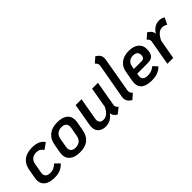

<svg xmlns="http://www.w3.org/2000/svg" viewBox="107 -1630 2530 2530"><g transform="rotate(-45 1372.0 -365.0)"><path d="M35 -132Q35 -144 39 -170L62 -300Q77 -388 136 -435Q195 -482 293 -482Q360 -482 406.5 -461.5Q453 -441 475 -403L389 -342Q368 -372 346.5 -384.5Q325 -397 289 -397Q240 -397 209.5 -371.5Q179 -346 171 -300L148 -170Q145 -157 145 -144Q145 -109 167.5 -91Q190 -73 233 -73Q269 -73 296.5 -86Q324 -99 352 -127L416 -66Q380 -26 334 -7Q288 12 228 12Q136 12 85.5 -25.5Q35 -63 35 -132Z M507 -137Q507 -154 510 -172L532 -298Q548 -387 607 -434.5Q666 -482 766 -482Q858 -482 907 -443Q956 -404 956 -335Q956 -318 953 -298L930 -172Q915 -83 858 -35.5Q801 12 701 12Q608 12 557.5 -27.5Q507 -67 507 -137ZM821 -172 844 -298Q846 -314 846 -321Q846 -357 824.5 -377Q803 -397 760 -397Q710 -397 679.5 -370.5Q649 -344 641 -298L619 -172Q617 -163 617 -147Q617 -112 638.5 -92.5Q660 -73 703 -73Q753 -73 783 -99.5Q813 -126 821 -172Z M1451 -108Q1451 -93 1458 -81Q1465 -69 1483 -54L1401 10Q1371 -8 1357 -28.5Q1343 -49 1341 -75Q1313 -36 1272.5 -12Q1232 12 1181 12Q1117 12 1078 -22Q1039 -56 1039 -118Q1039 -134 1042 -152L1098 -470H1207L1153 -161Q1151 -145 1151 -139Q1151 -108 1169.5 -90.5Q1188 -73 1221 -73Q1266 -73 1299 -104Q1332 -135 1354 -183L1404 -470H1513L1453 -126Q1451 -112 1451 -108Z M1604 -92Q1604 -107 1607 -123L1693 -605Q1694 -610 1694 -620Q1694 -636 1686.5 -649Q1679 -662 1663 -678L1736 -742Q1771 -721 1787.5 -696.5Q1804 -672 1804 -640Q1804 -625 1801 -607L1717 -125Q1716 -119 1716 -109Q1716 -93 1723 -80Q1730 -67 1746 -52L1673 12Q1637 -10 1620.5 -34.5Q1604 -59 1604 -92Z M1960 -169Q1957 -156 1957 -143Q1957 -72 2046 -72Q2085 -72 2114 -82.5Q2143 -93 2175 -119L2230 -59Q2192 -22 2147 -5Q2102 12 2041 12Q1847 12 1847 -129Q1847 -141 1851 -169L1877 -315Q1891 -393 1948.5 -437Q2006 -481 2097 -481Q2183 -481 2233.5 -441Q2284 -401 2284 -330Q2284 -255 2254.5 -222Q2225 -189 2160 -189H1963ZM1984 -307 1977 -264H2116Q2147 -264 2161.5 -277.5Q2176 -291 2176 -328Q2176 -362 2154.5 -380Q2133 -398 2092 -398Q2048 -398 2019.5 -373.5Q1991 -349 1984 -307Z M2744 -457 2700 -365Q2684 -376 2666.5 -382Q2649 -388 2625 -388Q2583 -388 2550.5 -355.5Q2518 -323 2495 -274L2446 0H2337L2398 -345Q2400 -357 2400 -362Q2400 -378 2393 -390.5Q2386 -403 2369 -418L2442 -482Q2476 -462 2492 -439.5Q2508 -417 2510 -388Q2569 -482 2661 -482Q2685 -482 2707.5 -475.5Q2730 -469 2744 -457Z"/></g></svg>

Font: KoHo SemiBold
Style: Italic
Weight: 600
Italic angle: -10°
Version: Version 1.000; ttfautohint (v1.6)